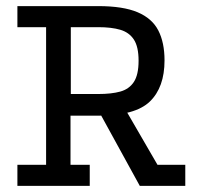

<svg xmlns="http://www.w3.org/2000/svg" viewBox="-20 -609 654 629"><path d="M37 0V-69H131V-520H37V-589H302Q383 -589 430.5 -569Q478 -549 498.5 -509.5Q519 -470 519 -411Q519 -323 471 -276.5Q423 -230 302 -230H211V-69H274V0ZM212 -301H302Q345 -301 374 -309Q403 -317 418.5 -340.5Q434 -364 434 -410Q434 -456 418.5 -479.5Q403 -503 374 -511.5Q345 -520 302 -520H212ZM438 0 309 -235 394 -245 496 -69H587V0Z"/></svg>

Font: Podkova
Style: Regular
Weight: 400
Designer: Ilya Yudin
Foundry: Cyreal (www.cyreal.org)
Version: Version 2.103